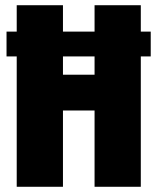

<svg xmlns="http://www.w3.org/2000/svg" viewBox="-20 -715 602 735"><path d="M557 -499H519V0H342V-292H221V0H44V-499H5V-594H44V-695H221V-594H342V-695H519V-594H557ZM342 -499H221V-429H342Z"/></svg>

Font: Fira Sans Compressed ExtraBold
Style: Regular
Weight: 800
Width: 1
Designer: bBox Type GmbH & Carrois Corporate GbR & Edenspiekermann AG
Foundry: bBox Type GmbH & Carrois Corporate GbR & Edenspiekermann AG
Version: Version 4.301